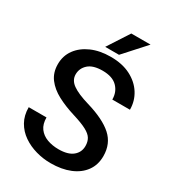

<svg xmlns="http://www.w3.org/2000/svg" viewBox="-215 -1019 1035 1147"><g transform="rotate(30 302.5 -446.0)"><path d="M446.3 -183.1Q446.3 -212.4 433.8 -233.4Q421.4 -254.4 388.4 -272Q355.5 -289.6 293.5 -308.6Q226.1 -329.1 173.1 -357.2Q120.1 -385.3 89.4 -426Q58.6 -466.8 58.6 -524.9Q58.6 -582.5 90.6 -626.5Q122.6 -670.4 179.7 -695.6Q236.8 -720.7 312 -720.7Q391.6 -720.7 448.7 -691.4Q505.9 -662.1 536.9 -612.8Q567.9 -563.5 567.9 -503.9H446.3Q446.3 -556.2 412.6 -590.3Q378.9 -624.5 310.5 -624.5Q245.1 -624.5 213.1 -595.7Q181.2 -566.9 181.2 -524.9Q181.2 -484.9 218.8 -458.3Q256.3 -431.6 334.5 -408.7Q452.6 -374 511 -321.8Q569.3 -269.5 569.3 -184.1Q569.3 -124 537.8 -80.6Q506.3 -37.1 449.5 -13.7Q392.6 9.8 315.9 9.8Q264.6 9.8 215.1 -4.2Q165.5 -18.1 125 -45.9Q84.5 -73.7 60.5 -116Q36.6 -158.2 36.6 -214.8H159.2Q159.2 -168.9 180.2 -140.6Q201.2 -112.3 236.8 -99.1Q272.5 -85.9 315.9 -85.9Q380.4 -85.9 413.3 -112.8Q446.3 -139.6 446.3 -183.1ZM252 -755.4 347.2 -902.3H480L347.2 -755.4Z"/></g></svg>

Font: Vazirmatn RD FD Medium
Style: Regular
Weight: 500
Designer: Saber Rastikerdar
Foundry: Saber Rastikerdar
Version: Version 33.003